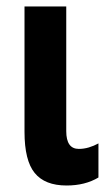

<svg xmlns="http://www.w3.org/2000/svg" viewBox="-20 -567 342 597"><path d="M186 -546.9V-159.2Q186 -104 225.1 -104Q240.7 -104 256.3 -108.6Q272 -113.3 286.1 -121.1V-15.1Q244.6 9.8 187 9.8Q119.6 9.8 87.9 -29.1Q56.2 -67.9 56.2 -157.2V-546.9Z"/></svg>

Font: Open Sans Condensed
Style: Bold
Weight: 700
Width: 3
Designer: Monotype Design Team
Foundry: Monotype Imaging Inc.
Version: Version 3.003; ttfautohint (v1.8.4)